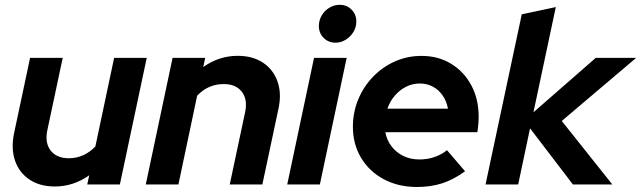

<svg xmlns="http://www.w3.org/2000/svg" viewBox="-20 -759 2638 790"><path d="M205.4 8.3Q143.6 8.3 101.1 -20.3Q58.7 -48.9 41.8 -98Q25 -147.2 37.7 -210L103.8 -521H238.1L174.7 -223Q163.9 -171.2 188.5 -139.6Q213.1 -107.9 262.8 -107.9Q294.7 -107.9 322.4 -120.4Q350.1 -132.8 372.4 -156.3L449.6 -521H583.8L473.2 0H339L347.1 -37.8Q282.3 8.3 205.4 8.3Z M579.8 0 690.1 -521H824.4L816.2 -483.2Q881.1 -529.3 958.2 -529.3Q1020.1 -529.3 1062.4 -500.9Q1104.7 -472.5 1122 -423.3Q1139.4 -374.2 1125.7 -311.3L1059.5 0H925.3L988.7 -298Q999.4 -349.8 975 -381.5Q950.6 -413.1 900.6 -413.1Q868.9 -413.1 841.3 -401.2Q813.8 -389.3 791.2 -365.3L714.1 0Z M1161.8 0 1272.1 -521H1406.4L1296.1 0ZM1360.3 -583.4Q1331.3 -583.4 1311.6 -603.2Q1292 -623 1292 -652Q1292 -675.6 1303.8 -695.6Q1315.6 -715.6 1335.4 -727.4Q1355.2 -739.2 1377.8 -739.2Q1406.8 -739.2 1426.4 -719.6Q1446.1 -699.9 1446.1 -670.9Q1446.1 -647.3 1434.3 -627.6Q1422.5 -608 1402.8 -595.7Q1383.2 -583.4 1360.3 -583.4Z M1695.4 10.4Q1619 10.4 1559.4 -21.4Q1499.7 -53.1 1465.8 -109.5Q1432 -165.9 1432 -237.4Q1432 -296.9 1453.9 -349.8Q1475.8 -402.7 1514.9 -443.2Q1553.9 -483.6 1604.9 -506.3Q1656 -529 1714.3 -529Q1783.2 -529 1836.2 -496.6Q1889.2 -464.2 1919.3 -407.9Q1949.5 -351.7 1949.5 -278Q1949.5 -267.3 1948.6 -254Q1947.8 -240.7 1944.3 -215.1H1565.5Q1571.5 -182.3 1590.9 -156.9Q1610.4 -131.5 1639.7 -117.2Q1669 -102.9 1705.6 -102.9Q1739 -102.9 1767.9 -112.9Q1796.9 -122.8 1819.1 -141.1L1893.6 -54.3Q1846.2 -19.9 1799.2 -4.7Q1752.3 10.4 1695.4 10.4ZM1573.9 -312H1823.2Q1817.4 -343 1801.3 -366.2Q1785.3 -389.4 1761.2 -402.4Q1737.1 -415.4 1707.3 -415.4Q1676.7 -415.4 1650.6 -402Q1624.5 -388.7 1604.7 -365.7Q1584.9 -342.7 1573.9 -312Z M1977.8 0 2126.8 -700 2266.9 -729.9 2174.9 -297 2431.4 -521H2597.7L2291.4 -261.3L2499.5 0H2337.3L2160.9 -231L2112.1 0Z"/></svg>

Font: Red Hat Display VF
Style: Italic
Weight: 300
Italic angle: -12°
Designer: Pentagram, MCKL
Foundry: Pentagram, MCKL
Version: Version 1.023